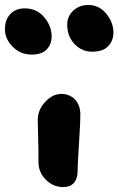

<svg xmlns="http://www.w3.org/2000/svg" viewBox="-84 -716 479 777"><path d="M289.1 -506.8Q246.6 -506.8 217.3 -538.1Q188 -569.3 188 -616.2Q188 -650.4 212.6 -673.1Q237.3 -695.8 272.9 -695.8Q317.4 -695.8 346.2 -660.4Q375 -625 375 -584Q375 -551.8 354 -529.3Q333 -506.8 289.1 -506.8ZM43.9 -495.1Q-0.5 -495.1 -32.2 -526.4Q-64 -557.6 -64 -598.1Q-64 -636.2 -42.2 -659.2Q-20.5 -682.1 16.1 -682.1Q64.9 -682.1 95 -646.2Q125 -610.4 125 -568.8Q125 -537.1 105.2 -516.1Q85.4 -495.1 43.9 -495.1ZM171.9 41Q130.9 41 101.3 11Q71.8 -19 71.8 -59.1Q71.8 -112.8 70.3 -162.4Q68.8 -211.9 68.8 -230Q68.8 -271.5 98.9 -303.7Q128.9 -335.9 164.1 -335.9Q196.8 -335.9 218.8 -314Q240.7 -292 241.2 -252.9Q241.7 -230.5 235.8 -137Q230 -43.5 230 -22.9Q230 7.3 215.1 24.2Q200.2 41 171.9 41Z"/></svg>

Font: Shantell Sans Irregular Bouncy
Style: Bold
Weight: 700
Designer: Stephen Nixon, Anya Danilova, Shantell Martin
Foundry: Arrow Type
Version: Version 1.006;[9816181b4]